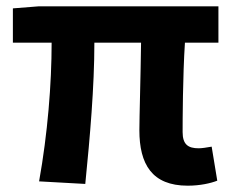

<svg xmlns="http://www.w3.org/2000/svg" viewBox="-20 -580 745 614"><path d="M580.2 13.8C620.4 13.8 654.1 5.9 674.8 -2.2L656.9 -111C639.3 -107.8 624.8 -105.8 615 -105.8C581.5 -105.8 564 -118.1 564 -157.7C564 -191.2 564.4 -337 571.4 -443.6H678.5V-559.8H104.1L21.2 -553.2V-443.6H145.1C145.1 -312.1 132.4 -152.4 105 0L252.7 8.2C267.7 -141.1 281.8 -302.8 281.8 -443.6H431.1C429.9 -341.7 425.7 -204.5 425.7 -163.7C425.7 -55.3 465.7 13.8 580.2 13.8Z"/></svg>

Font: Source Han Sans JP VF
Style: Regular
Weight: 250
Designer: Ryoko NISHIZUKA 西塚涼子 (kana, bopomofo & ideographs); Paul D. Hunt (Latin, Greek & Cyrillic); Sandoll Communications 산돌커뮤니
Foundry: Adobe
Version: Version 2.004;hotconv 1.0.118;makeotfexe 2.5.65603